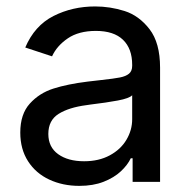

<svg xmlns="http://www.w3.org/2000/svg" viewBox="-20 -573 602 605"><path d="M43.9 -155.3Q43.9 -213.4 74 -246.6Q104 -279.8 148.4 -293.9Q192.9 -308.1 256.3 -315.9L298.8 -320.8Q339.4 -325.2 357.9 -328.9Q376.5 -332.5 386.5 -340.8Q396.5 -349.1 396.5 -365.7V-368.7Q396.5 -419.9 367.4 -447.8Q338.4 -475.6 282.2 -475.6Q228 -475.6 193.6 -452.1Q159.2 -428.7 144 -395.5L59.6 -423.3Q88.9 -492.2 148.4 -522.5Q208 -552.7 279.8 -552.7Q327.1 -552.7 372.6 -538.3Q418 -523.9 451.2 -481Q484.4 -438 484.4 -359.9V0H397.9V-74.2H392.1Q381.8 -52.7 360.6 -33Q339.4 -13.2 306.4 -0.2Q273.4 12.7 230 12.7Q177.7 12.7 135.3 -7.1Q92.8 -26.9 68.4 -64.9Q43.9 -103 43.9 -155.3ZM396.5 -197.3V-272.9Q387.7 -263.2 351.3 -256.3Q314.9 -249.5 266.1 -243.7L252.4 -241.7Q196.8 -234.4 164.6 -214.1Q132.3 -193.8 132.3 -150.9Q132.3 -109.4 163.3 -87.2Q194.3 -64.9 245.1 -64.9Q291.5 -64.9 325.9 -83.5Q360.4 -102.1 378.4 -132.6Q396.5 -163.1 396.5 -197.3Z"/></svg>

Font: Inter RS Variable
Style: Regular
Weight: 400
Designer: Rasmus Andersson (customised by Maria Ramos and Noel Pretorius)
Foundry: rsms
Version: Version 3.001;Glyphs 3.2.3 (3260)